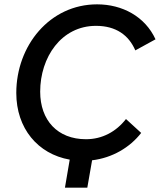

<svg xmlns="http://www.w3.org/2000/svg" viewBox="-20 -727 736 884"><path d="M279 137H382L404 11C497 0 578 -48 630 -115L560 -179C515 -121 451 -86 376 -86C245 -86 165 -173 165 -305C165 -463 262 -608 422 -608C514 -608 573 -565 603 -495L696 -546C648 -651 543 -707 427 -707C209 -707 55 -517 55 -299C55 -136 154 -18 301 8Z"/></svg>

Font: Fixel Display 20240404 Medium
Style: Italic
Weight: 500
Italic angle: -10°
Designer: AlfaBravo + MacPaw
Foundry: Kyrylo Tkachov, Marchela Mozhyna, Serhii Makarenko, Maria Weinstein, Zakhar Kryvoshyya
Version: Version 1.211;Glyphs 3.2 (3225)